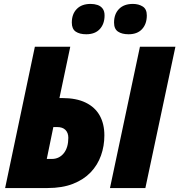

<svg xmlns="http://www.w3.org/2000/svg" viewBox="-20 -950 906 970"><path d="M5.9 0 156.2 -713.9H335L280.3 -454.6H294.9Q365.7 -454.6 412.8 -431.6Q460 -408.7 483.6 -366.5Q507.3 -324.2 507.3 -266.1Q507.3 -212.4 490.2 -164.3Q473.1 -116.2 438 -79.3Q402.8 -42.5 348.6 -21.2Q294.4 0 219.7 0ZM216.3 -147H241.7Q261.2 -147 276.6 -154.8Q292 -162.6 303 -176.8Q314 -190.9 319.6 -210.4Q325.2 -230 325.2 -253.9Q325.2 -278.8 310.8 -293.5Q296.4 -308.1 268.6 -308.1H249.5ZM535.6 0 687 -713.9H866.2L714.4 0ZM629.4 -776.9Q596.2 -776.9 576.2 -790.3Q556.2 -803.7 556.2 -835.9Q556.2 -878.9 581.1 -904.5Q606 -930.2 651.4 -930.2Q680.2 -930.2 700.9 -917.2Q721.7 -904.3 721.7 -872.1Q721.7 -829.1 697.8 -803Q673.8 -776.9 629.4 -776.9ZM415.5 -776.9Q382.3 -776.9 362.5 -790.3Q342.8 -803.7 342.8 -835.9Q342.8 -878.9 367.7 -904.5Q392.6 -930.2 438 -930.2Q457 -930.2 472.9 -924.8Q488.8 -919.4 498.5 -906.5Q508.3 -893.6 508.3 -872.1Q508.3 -829.1 484.1 -803Q460 -776.9 415.5 -776.9Z"/></svg>

Font: Open Sans SemiCondensed ExtraBold
Style: Italic
Weight: 800
Width: 4
Italic angle: -12°
Designer: Monotype Design Team
Foundry: Monotype Imaging Inc.
Version: Version 3.003